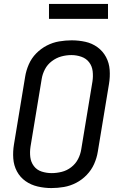

<svg xmlns="http://www.w3.org/2000/svg" viewBox="-20 -948 616 976"><path d="M241 8Q273 8 305 2.5Q337 -3 367 -18.5Q397 -34 421 -59Q445 -84 458.5 -114.5Q472 -145 477 -176L534 -521Q540 -557 537.5 -592.5Q535 -628 519 -658Q503 -688 475.5 -708Q448 -728 414 -735.5Q380 -743 344 -743Q313 -743 280.5 -737.5Q248 -732 218 -716.5Q188 -701 164 -676.5Q140 -652 126.5 -621Q113 -590 108 -559L51 -214Q45 -178 47.5 -142.5Q50 -107 66 -77Q82 -47 109.5 -27.5Q137 -8 171.5 0Q206 8 241 8ZM243 -68Q216 -68 191.5 -76Q167 -84 152 -104Q137 -124 134 -149.5Q131 -175 135 -202L192 -547Q196 -572 208.5 -596Q221 -620 243.5 -637Q266 -654 291.5 -661Q317 -668 343 -668Q369 -668 393.5 -659.5Q418 -651 433 -631.5Q448 -612 451 -586Q454 -560 450 -534L393 -189Q389 -163 376.5 -139Q364 -115 342 -98Q320 -81 294 -74.5Q268 -68 243 -68ZM229 -852H529V-928H229Z"/></svg>

Font: Iosevka Sparkle
Style: Italic
Weight: 400
Italic angle: -9°
Designer: Belleve Invis
Foundry: Belleve Invis
Version: Version 4.5.0; ttfautohint (v1.8.3)